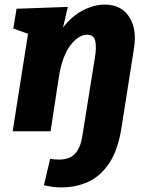

<svg xmlns="http://www.w3.org/2000/svg" viewBox="-20 -571 649 835"><path d="M248 244Q226 244 208.5 241.5Q191 239 171 235L198 120Q208 121 217 122Q226 123 236 123Q283 123 306 98Q329 73 337 27L393 -322Q400 -363 394.5 -391.5Q389 -420 359 -420Q322 -420 286.5 -374.5Q251 -329 236 -236L200 0H35L102 -424L38 -447L52 -533L275 -541L254 -451Q293 -502 341.5 -526.5Q390 -551 436 -551Q507 -551 541.5 -498Q576 -445 563 -363L508 -13Q492 85 453.5 141Q415 197 362 220.5Q309 244 248 244Z"/></svg>

Font: Bitter ExtraBold
Style: Italic
Weight: 800
Italic angle: -9°
Designer: Sol Matas, and Bitter project Authors
Foundry: Sol Matas
Version: Version 2.001